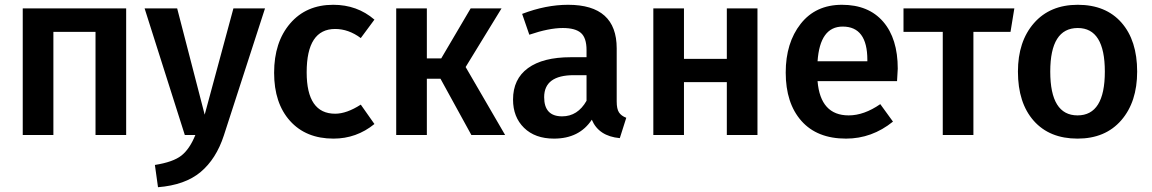

<svg xmlns="http://www.w3.org/2000/svg" viewBox="-20 -564 4813 802"><path d="M379 0V-431H203V0H75V-529H507V0Z M1087 -529 915 2Q883 100 818 154.5Q753 209 640 218L627 125Q703 113 737.5 86Q772 59 796 0H752L584 -529H720L835 -85L955 -529Z M1372 -544Q1472 -544 1544 -482L1487 -405Q1436 -443 1380 -443Q1261 -443 1261 -262Q1261 -89 1380 -89Q1428 -89 1487 -127L1544 -46Q1469 15 1373 15Q1258 15 1191.5 -59Q1125 -133 1125 -260Q1125 -388 1192 -466Q1259 -544 1372 -544Z M2075 -529 1925 -284 2090 0H1949L1820 -235H1763V0H1635V-529H1763V-320H1823L1946 -529Z M2556 -140Q2556 -109 2565.5 -94.5Q2575 -80 2596 -72L2569 13Q2481 5 2452 -64Q2400 15 2294 15Q2215 15 2169 -30Q2123 -75 2123 -148Q2123 -234 2185.5 -279.5Q2248 -325 2364 -325H2430V-355Q2430 -406 2406.5 -426.5Q2383 -447 2331 -447Q2273 -447 2191 -419L2161 -506Q2260 -544 2353 -544Q2556 -544 2556 -362ZM2328 -78Q2393 -78 2430 -143V-250H2377Q2253 -250 2253 -158Q2253 -78 2328 -78Z M3016 0V-221H2837V0H2709V-529H2837V-318H3016V-529H3144V0Z M3730 -277Q3730 -267 3727 -225H3395Q3407 -82 3525 -82Q3589 -82 3657 -129L3710 -56Q3622 15 3514 15Q3393 15 3327.5 -59Q3262 -133 3262 -261Q3262 -385 3324.5 -464.5Q3387 -544 3497 -544Q3608 -544 3669 -473.5Q3730 -403 3730 -277ZM3603 -308V-314Q3603 -453 3500 -453Q3405 -453 3395 -308Z M4217 -529 4201 -431H4046V0H3918V-431H3754V-529Z M4482 -544Q4599 -544 4664.5 -469.5Q4730 -395 4730 -265Q4730 -138 4663.5 -61.5Q4597 15 4481 15Q4364 15 4298 -59.5Q4232 -134 4232 -265Q4232 -391 4299 -467.5Q4366 -544 4482 -544ZM4482 -447Q4367 -447 4367 -265Q4367 -82 4481 -82Q4595 -82 4595 -265Q4595 -447 4482 -447Z"/></svg>

Font: FiraGO Medium
Style: Regular
Weight: 500
Designer: bBox Type
Foundry: bBox Type GmbH
Version: Version 1.001;PS 001.001;hotconv 1.0.88;makeotf.lib2.5.64775